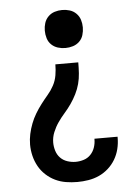

<svg xmlns="http://www.w3.org/2000/svg" viewBox="-53 -570 607 835"><g transform="rotate(-5 250.0 -152.5)"><path d="M250 -362Q233 -362 217 -367Q201 -372 189 -383.5Q177 -395 172 -411.5Q167 -428 167 -445Q167 -462 172 -478Q177 -494 189 -506Q201 -518 217 -523Q233 -528 250 -528Q267 -528 283 -523Q299 -518 311 -506Q323 -494 328 -478Q333 -462 333 -445Q333 -428 328 -411.5Q323 -395 311 -383.5Q299 -372 283 -367Q267 -362 250 -362ZM251 223Q226 223 201.5 219Q177 215 155 204.5Q133 194 114.5 177Q96 160 84 138.5Q72 117 66 92.5Q60 68 60 43Q60 20 65 -3Q70 -26 78.5 -48Q87 -70 99 -90Q111 -110 125.5 -129Q140 -148 155 -165.5Q170 -183 181 -203.5Q192 -224 196 -247.5Q200 -271 200 -295H300Q300 -271 298.5 -247.5Q297 -224 291 -201.5Q285 -179 274.5 -158Q264 -137 250.5 -117.5Q237 -98 221.5 -80.5Q206 -63 192.5 -43.5Q179 -24 170 -2Q161 20 161 43Q161 61 166.5 79Q172 97 184.5 110Q197 123 215 129Q233 135 251 135Q269 135 286.5 129.5Q304 124 316.5 111Q329 98 335 80.5Q341 63 341 45V42H442V48Q442 72 436 96Q430 120 417.5 141Q405 162 386.5 178.5Q368 195 346 205Q324 215 299.5 219Q275 223 251 223Z"/></g></svg>

Font: Iosevka Curly Semibold
Style: Regular
Weight: 600
Monospace: yes
Designer: Belleve Invis
Foundry: Belleve Invis
Version: Version 22.1.2; ttfautohint (v1.8.4)